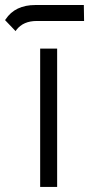

<svg xmlns="http://www.w3.org/2000/svg" viewBox="-55 -733 349 751"><path d="M102.1 -543H168.5V-1.9H102.1ZM83.5 -713.4H272.9L273.9 -650.9H88.4Q36.1 -650.9 9.3 -616.2L5.9 -611.3L-35.2 -654.3L-33.2 -657.2Q3.9 -713.4 83.5 -713.4Z"/></svg>

Font: Shabnam Light WOL
Style: Light-WOL
Weight: 300
Foundry: DejaVu fonts team - Redesigned by Saber Rastikerdar - Based on Vazir font
Version: Version 5.0.0